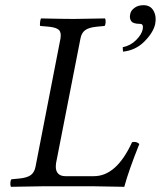

<svg xmlns="http://www.w3.org/2000/svg" viewBox="-20 -718 620 740"><path d="M117 -76 213 -569Q217 -592 207.5 -602Q198 -612 169 -615L135 -618Q133 -622 134.5 -633Q136 -644 138 -647Q226 -645 265 -645Q295 -645 385 -647Q388 -640 387 -630.5Q386 -621 383 -618L352 -615Q322 -612 308 -601.5Q294 -591 290 -569L196 -89Q195 -82 195 -76Q195 -58 204.5 -48.5Q214 -39 232 -39H342Q429 -39 489 -170Q506 -174 517 -163Q476 -61 459 2Q371 0 345 0H142Q112 0 22 2Q19 -5 20 -14.5Q21 -24 24 -27L55 -30Q85 -33 99 -43.5Q113 -54 117 -76ZM533 -698Q560 -698 572 -676Q584 -654 578 -625Q571 -593 537 -558.5Q503 -524 454 -519L453 -536Q483 -542 504.5 -563.5Q526 -585 530 -605Q534 -626 520 -626Q493 -626 485.5 -637Q478 -648 482 -664Q484 -677 498 -687.5Q512 -698 533 -698Z"/></svg>

Font: Linux Libertine O
Style: Italic
Weight: 400
Italic angle: -12°
Designer: Philipp H. Poll
Foundry: Philipp H. Poll
Version: Version 5.1.6